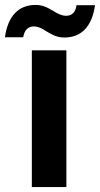

<svg xmlns="http://www.w3.org/2000/svg" viewBox="-54 -758 405 778"><path d="M75 0H215V-554H75ZM40 -607C45 -636 59 -651 84 -651C98 -651 115 -644 134 -631C161 -615 179 -606 207 -606C274 -606 319 -649 331 -737H256C252 -708 238 -694 213 -694C200 -694 183 -700 163 -713C136 -729 118 -738 90 -738C23 -738 -22 -695 -34 -607Z"/></svg>

Font: Poppins SemiBold
Style: Regular
Weight: 600
Designer: Ninad Kale (Devanagari), Jonny Pinhorn (Latin)
Foundry: Indian Type Foundry
Version: 4.004